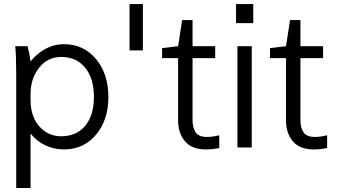

<svg xmlns="http://www.w3.org/2000/svg" viewBox="-20 -728 1665 948"><path d="M130.9 -68.8V200.2H60.1V-359.9Q60.1 -455.1 55.2 -500H116.2Q125.5 -465.3 130.9 -424.8Q161.6 -463.4 204.3 -486.6Q247.1 -509.8 295.9 -509.8Q392.6 -509.8 453.9 -436.8Q515.1 -363.8 515.1 -249Q515.1 -135.3 453.9 -62.7Q392.6 9.8 295.9 9.8Q246.6 9.8 203.6 -10.5Q160.6 -30.8 130.9 -68.8ZM130.9 -264.2V-231Q130.9 -184.1 147.9 -144.8Q165 -105.5 200.2 -80.3Q235.4 -55.2 282.2 -55.2Q357.9 -55.2 400.9 -107.2Q443.8 -159.2 443.8 -249Q443.8 -340.3 400.6 -393.6Q357.4 -446.8 282.2 -446.8Q214.8 -446.8 172.9 -393.3Q130.9 -339.8 130.9 -264.2Z M619.6 -479V-708H685.5V-479Z M859.4 -131.8V-440.9H780.3V-490.2L859.4 -500L879.4 -628.9H930.7V-500H1042.5V-440.9H930.7V-136.2Q930.7 -97.7 945.8 -74.7Q960.9 -51.8 1002.4 -51.8Q1028.8 -51.8 1062.5 -60.1V2.9Q1028.8 9.8 996.6 9.8Q926.3 9.8 892.8 -31Q859.4 -71.8 859.4 -131.8Z M1152.3 0V-500H1223.1V0ZM1145.5 -613.8V-708H1230.5V-613.8Z M1392.1 -131.8V-440.9H1313V-490.2L1392.1 -500L1412.1 -628.9H1463.4V-500H1575.2V-440.9H1463.4V-136.2Q1463.4 -97.7 1478.5 -74.7Q1493.7 -51.8 1535.2 -51.8Q1561.5 -51.8 1595.2 -60.1V2.9Q1561.5 9.8 1529.3 9.8Q1459 9.8 1425.5 -31Q1392.1 -71.8 1392.1 -131.8Z"/></svg>

Font: LT Superior
Style: Regular
Weight: 400
Designer: Daniel Lyons
Foundry: LyonsType
Version: Version 1.000